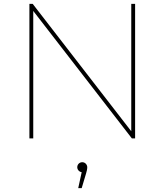

<svg xmlns="http://www.w3.org/2000/svg" viewBox="-20 -720 856 999"><path d="M666 0H683V-700H663V-37L150 -700H133V0H153V-663ZM428 182C431 171 434 161 434 150C434 138 424 124 408 124C393 124 382 136 382 150C382 163 392 174 405 176L387 259H405Z"/></svg>

Font: Montserrat-Alt1 Thin
Style: Regular
Weight: 100
Designer: Differentunic
Foundry: Differentunic
Version: Version 7.222